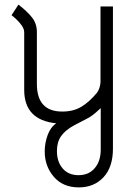

<svg xmlns="http://www.w3.org/2000/svg" viewBox="-20 -528 594 833"><path d="M30 -462 60 -508Q99 -478 119.5 -451.5Q140 -425 140 -389V-164Q140 -44 250 -44Q298 -44 332.5 -64.5Q367 -85 401 -126Q414 -144 416 -171V-500H470V117Q470 197 429 241Q388 285 322 285Q253 285 213.5 239Q174 193 174 129Q174 93 186.5 58.5Q199 24 224 7Q85 -7 85 -138V-389Q85 -406 66.5 -427.5Q48 -449 30 -462ZM417 -59 406 -49Q380 -24 353 -11L303 15Q264 36 245.5 62Q227 88 227 127Q227 174 252 203Q277 232 321 232Q365 232 391 201.5Q417 171 417 121Z"/></svg>

Font: Bellota
Style: Regular
Weight: 400
Designer: Kemie Guaida
Foundry: Kemie Guaida
Version: Version 1.000;PS 002.000;hotconv 1.0.70;makeotf.lib2.5.58329